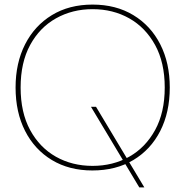

<svg xmlns="http://www.w3.org/2000/svg" viewBox="-20 -732 809 838"><path d="M588 86 377 -266H399L610 86ZM383 12Q282 12 206.5 -33.5Q131 -79 89.5 -160.5Q48 -242 48 -350Q48 -457 89.5 -538.5Q131 -620 206.5 -666Q282 -712 384 -712Q486 -712 562 -666Q638 -620 679.5 -538.5Q721 -457 721 -350Q721 -242 679.5 -160.5Q638 -79 562 -33.5Q486 12 383 12ZM384 -8Q473 -8 544 -48Q615 -88 657 -164.5Q699 -241 699 -350Q699 -459 657 -535.5Q615 -612 544 -652Q473 -692 384 -692Q296 -692 224.5 -652Q153 -612 111.5 -535.5Q70 -459 70 -350Q70 -241 111.5 -164.5Q153 -88 224 -48Q295 -8 384 -8Z"/></svg>

Font: DM Sans 24pt Thin
Style: Regular
Weight: 250
Designer: Colophon Foundry, Jonny Pinhorn
Foundry: Colophon Foundry
Version: Version 4.004;gftools[0.9.30]